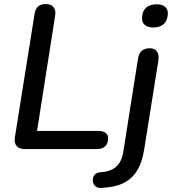

<svg xmlns="http://www.w3.org/2000/svg" viewBox="-20 -732 845 943"><path d="M101 0Q74 0 61.5 -15Q49 -30 53 -57L150 -665Q154 -689 167.5 -700.5Q181 -712 205 -712Q231 -712 243 -697Q255 -682 251 -656L162 -89H463Q486 -89 498.5 -79.5Q511 -70 511 -53Q511 -27 496.5 -13.5Q482 0 458 0ZM478 191Q461 192 451 184.5Q441 177 437.5 165.5Q434 154 437 142Q440 130 449 122.5Q458 115 473 114Q520 112 549 88Q578 64 586 11L658 -445Q662 -470 676.5 -482.5Q691 -495 716 -495Q739 -495 750.5 -479.5Q762 -464 758 -436L688 3Q678 66 653 106.5Q628 147 585.5 167.5Q543 188 478 191ZM732 -597Q704 -597 689.5 -611Q675 -625 678 -650Q680 -680 699 -695.5Q718 -711 750 -711Q778 -711 792.5 -697Q807 -683 804 -658Q801 -628 782.5 -612.5Q764 -597 732 -597Z"/></svg>

Font: Nunito ExtraLight SemiBold
Style: Italic
Weight: 600
Italic angle: -9°
Version: Version 3.602